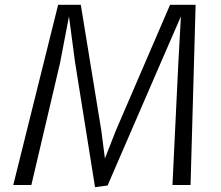

<svg xmlns="http://www.w3.org/2000/svg" viewBox="-20 -767 915 796"><path d="M374 9 291 -510 266 -699 229 -506 110 0H35L221 -747H315L400 -226L415 -110L460 -225L685 -747H791L770 0H695L719 -499L730 -699L653 -522L426 2Z"/></svg>

Font: Merriweather Sans Light
Style: Italic
Weight: 300
Italic angle: -7.5°
Designer: Eben Sorkin
Foundry: Eben Sorkin
Version: Version 2.001; ttfautohint (v1.8.3)